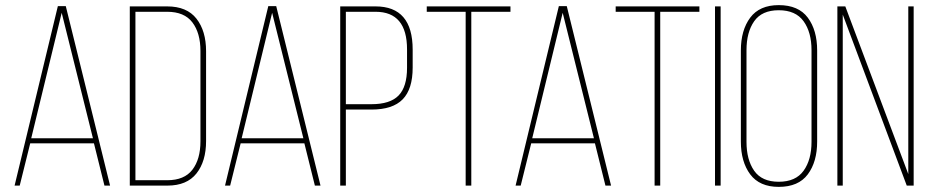

<svg xmlns="http://www.w3.org/2000/svg" viewBox="-20 -725 3629 750"><path d="M347 -165H98L57 0H37L206 -701H237L410 0H388ZM221 -675 102 -185H343Z M487 -700H633Q710 -700 747.5 -652Q785 -604 785 -525V-174Q785 -95 747.5 -47.5Q710 0 634 0H487ZM509 -21H633Q700 -21 731.5 -62Q763 -103 763 -173V-526Q763 -596 731.5 -637.5Q700 -679 633 -679H509Z M1169 -165H920L879 0H859L1028 -701H1059L1232 0H1210ZM1043 -675 924 -185H1165Z M1309 -700H1447Q1592 -700 1592 -531V-461Q1592 -377 1553 -337Q1514 -297 1431 -297H1331V0H1309ZM1331 -318H1431Q1504 -318 1537 -352Q1570 -386 1570 -460V-532Q1570 -679 1447 -679H1331Z M1821 0H1799V-679H1647V-700H1974V-679H1821Z M2304 -165H2055L2014 0H1994L2163 -701H2194L2367 0H2345ZM2178 -675 2059 -185H2300Z M2559 0H2537V-679H2385V-700H2712V-679H2559Z M2773 -700H2795V0H2773Z M2874 -172V-528Q2874 -607 2910.5 -656Q2947 -705 3022 -705Q3099 -705 3135.5 -656Q3172 -607 3172 -528V-172Q3172 -93 3135.5 -44Q3099 5 3022 5Q2947 5 2910.5 -44Q2874 -93 2874 -172ZM2896 -529V-171Q2896 -101 2926 -58Q2956 -15 3022 -15Q3088 -15 3119 -58Q3150 -101 3150 -171V-529Q3150 -599 3119 -642Q3088 -685 3022 -685Q2956 -685 2926 -642Q2896 -599 2896 -529Z M3272 -668V0H3251V-700H3282L3528 -45V-700H3549V0H3522Z"/></svg>

Font: TypoPRO Bebas Neue
Style: Regular
Weight: 300
Designer: Ryoichi Tsunekawa
Foundry: Ryoichi Tsunekawa
Version: Version 001.003